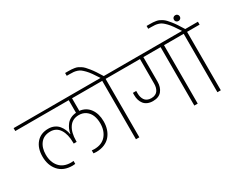

<svg xmlns="http://www.w3.org/2000/svg" viewBox="-153 -1489 2467 2007"><g transform="rotate(-30 1080.5 -485.0)"><path d="M591.8 -91.8Q586.9 -91.8 559.1 -94.2V-129.9Q581.5 -127.9 588.9 -127.9Q680.2 -127.9 729 -184.3Q777.8 -240.7 777.8 -331.1Q777.8 -383.8 761.5 -425.3Q745.1 -466.8 710 -492.4Q674.8 -518.1 625 -518.1Q547.9 -518.1 507.3 -458.7Q466.8 -399.4 466.8 -296.9V-286.1H431.2V-296.9Q431.2 -397.9 392.3 -458Q353.5 -518.1 280.8 -518.1Q203.1 -518.1 161.6 -466.1Q120.1 -414.1 120.1 -331.1Q120.1 -240.7 168.9 -184.3Q217.8 -127.9 309.1 -127.9Q319.3 -127.9 338.9 -129.9V-94.2Q311 -91.8 306.2 -91.8Q197.8 -91.8 138.9 -158.7Q80.1 -225.6 80.1 -331.1Q80.1 -432.1 132.6 -493.2Q185.1 -554.2 276.9 -554.2Q316.4 -554.2 348.1 -539.6Q379.9 -524.9 399.9 -500.2Q419.9 -475.6 431.6 -448.2Q443.4 -420.9 448.2 -391.1H451.2Q456.1 -419.9 467 -445.6Q478 -471.2 496.6 -495.4Q515.1 -519.5 544.9 -534.9Q574.7 -550.3 612.8 -553.2V-705.1H-32.2V-740.2H930.2V-705.1H652.8V-553.2Q731 -544.4 774.9 -483.9Q818.8 -423.3 818.8 -331.1Q818.8 -279.8 804.4 -236.6Q790 -193.4 762.2 -160.9Q734.4 -128.4 690.7 -110.1Q647 -91.8 591.8 -91.8Z M1058.1 0H1017.1V-705.1H865.7V-740.2H1017.1Q987.3 -786.6 964.6 -818.6Q941.9 -850.6 920.2 -872.8Q898.4 -895 882.1 -907.2Q865.7 -919.4 844 -926Q822.3 -932.6 804.4 -934.3Q786.6 -936 757.8 -936H722.2V-970.2H756.8Q782.2 -970.2 798.6 -969.2Q814.9 -968.3 835 -964.8Q855 -961.4 869.4 -954.8Q883.8 -948.2 901.6 -936.8Q919.4 -925.3 935.1 -908.7Q950.7 -892.1 970.2 -867.9Q989.7 -843.8 1010.5 -812.5Q1031.2 -781.2 1056.2 -740.2H1209V-705.1H1058.1Z M1721.7 0V-705.1H1513.7V-409.2Q1513.7 -341.8 1479 -298.8Q1444.3 -255.9 1372.6 -255.9Q1336.9 -255.9 1309.3 -267.8Q1281.7 -279.8 1265.1 -300.8Q1248.5 -321.8 1240.2 -348.4Q1231.9 -375 1231.9 -405.8V-436H1272V-404.8Q1272 -383.3 1277.1 -364Q1282.2 -344.7 1293 -327.9Q1303.7 -311 1324 -301Q1344.2 -291 1371.6 -291Q1400.4 -291 1420.9 -301Q1441.4 -311 1452.4 -328.6Q1463.4 -346.2 1468 -365.7Q1472.7 -385.3 1472.7 -408.2V-705.1H1144.5V-740.2H1913.6V-705.1H1762.7V0Z M2041.5 0H2000.5V-705.1H1849.1V-740.2H2000.5Q1970.7 -786.6 1948 -818.6Q1925.3 -850.6 1903.6 -872.8Q1881.8 -895 1865.5 -907.2Q1849.1 -919.4 1827.4 -926Q1805.7 -932.6 1787.8 -934.3Q1770 -936 1741.2 -936H1705.6V-970.2H1740.2Q1765.6 -970.2 1782 -969.2Q1798.3 -968.3 1818.4 -964.8Q1838.4 -961.4 1852.8 -954.8Q1867.2 -948.2 1885 -936.8Q1902.8 -925.3 1918.5 -908.7Q1934.1 -892.1 1953.6 -867.9Q1973.1 -843.8 1993.9 -812.5Q2014.6 -781.2 2039.6 -740.2H2192.4V-705.1H2041.5Z M2021 -848.1Q2005.4 -848.1 1995.4 -857.9Q1985.4 -867.7 1985.4 -882.8Q1985.4 -897.9 1995.4 -908Q2005.4 -918 2021 -918Q2036.1 -918 2046.1 -908Q2056.2 -897.9 2056.2 -882.8Q2056.2 -867.7 2046.1 -857.9Q2036.1 -848.1 2021 -848.1Z"/></g></svg>

Font: SVN-Poppins ExtraLight
Style: Regular
Weight: 200
Designer: Ninad Kale (Devanagari), Jonny Pinhorn (Latin)
Foundry: Indian Type Foundry
Version: Version 3.002 2017